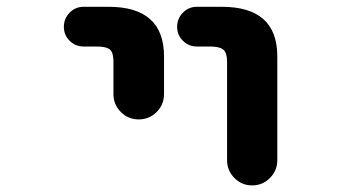

<svg xmlns="http://www.w3.org/2000/svg" viewBox="-20 -569 1040 571"><path d="M655.3 -92.8V-384.8Q655.3 -412.1 644.5 -420.9Q633.8 -430.7 603.5 -430.7H565.4Q541 -430.7 523.9 -447.8Q506.8 -464.8 506.8 -489.3Q506.8 -513.7 523.9 -531.2Q541 -548.8 565.4 -548.8H639.6Q804.7 -548.8 804.7 -401.4V-92.8Q804.7 -61.5 782.7 -39.6Q760.7 -17.6 730 -17.6Q699.2 -17.6 677.2 -39.6Q655.3 -61.5 655.3 -92.8ZM317.4 -289.1V-384.8Q317.4 -412.1 307.6 -420.9Q296.9 -430.7 266.6 -430.7H228.5Q204.1 -430.7 187 -447.8Q169.9 -464.8 169.9 -489.3Q169.9 -513.7 187 -531.2Q204.1 -548.8 228.5 -548.8H302.7Q467.8 -548.8 467.8 -401.4V-289.1Q467.8 -257.8 445.8 -235.8Q423.8 -213.9 392.6 -213.9Q361.3 -213.9 339.4 -235.8Q317.4 -257.8 317.4 -289.1Z"/></svg>

Font: Rounded-X Mgen+ 1m bold
Style: Bold
Weight: 700
Designer: [Source Han Sans]
Ryoko NISHIZUKA  (kana & ideographs); Paul D. Hunt (Latin, Greek & Cyrillic); Wenlong ZHANG  (bopomofo
Version: Version 1.059.20150602